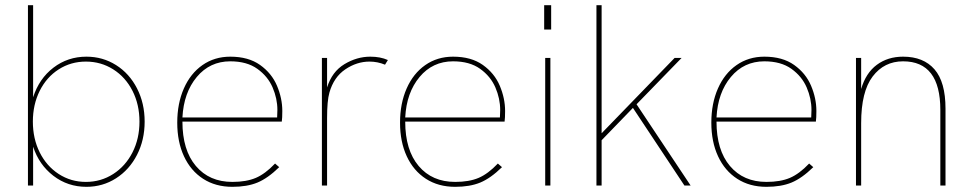

<svg xmlns="http://www.w3.org/2000/svg" viewBox="-20 -717 3757 742"><path d="M108 -150V0H88V-697H108V-341Q131 -413 186.5 -455.5Q242 -498 314 -498Q377 -498 428.5 -465.5Q480 -433 509.5 -375.5Q539 -318 539 -247Q539 -176 509.5 -118.5Q480 -61 428.5 -28Q377 5 314 5Q242 5 186.5 -37.5Q131 -80 108 -150ZM519 -247Q519 -313 492 -366Q465 -419 417.5 -449Q370 -479 312 -479Q254 -479 207 -449Q160 -419 133.5 -366Q107 -313 107 -247Q107 -181 133.5 -128Q160 -75 207 -44.5Q254 -14 312 -14Q370 -14 417.5 -44.5Q465 -75 492 -128Q519 -181 519 -247Z M665 -243Q665 -317 690.5 -375Q716 -433 762.5 -465.5Q809 -498 870 -498Q940 -498 985 -466Q1030 -434 1050.5 -385.5Q1071 -337 1071 -288Q1071 -261 1069 -247H685Q685 -137 737 -75.5Q789 -14 878 -14Q932 -14 968.5 -29.5Q1005 -45 1043 -85L1059 -71Q1015 -28 975 -11.5Q935 5 878 5Q813 5 765 -26Q717 -57 691 -113Q665 -169 665 -243ZM1051 -263 1052 -292Q1052 -336 1033.5 -379Q1015 -422 974.5 -451Q934 -480 870 -480Q791 -480 740.5 -419.5Q690 -359 685 -263Z M1224 -493H1244V-379Q1263 -440 1311 -469Q1359 -498 1411 -498Q1450 -498 1479 -485L1468 -467Q1439 -479 1408 -479Q1359 -479 1314.5 -449Q1270 -419 1253 -359Q1244 -328 1244 -260V0H1224Z M1526 -243Q1526 -317 1551.5 -375Q1577 -433 1623.5 -465.5Q1670 -498 1731 -498Q1801 -498 1846 -466Q1891 -434 1911.5 -385.5Q1932 -337 1932 -288Q1932 -261 1930 -247H1546Q1546 -137 1598 -75.5Q1650 -14 1739 -14Q1793 -14 1829.5 -29.5Q1866 -45 1904 -85L1920 -71Q1876 -28 1836 -11.5Q1796 5 1739 5Q1674 5 1626 -26Q1578 -57 1552 -113Q1526 -169 1526 -243ZM1912 -263 1913 -292Q1913 -336 1894.5 -379Q1876 -422 1835.5 -451Q1795 -480 1731 -480Q1652 -480 1601.5 -419.5Q1551 -359 1546 -263Z M2087 -493H2107V0H2087ZM2083 -697H2110V-603H2083Z M2426 -300 2305 -175V0H2285V-697H2305V-202L2587 -493H2614L2440 -314L2649 0H2625Z M2729 -243Q2729 -317 2754.5 -375Q2780 -433 2826.5 -465.5Q2873 -498 2934 -498Q3004 -498 3049 -466Q3094 -434 3114.5 -385.5Q3135 -337 3135 -288Q3135 -261 3133 -247H2749Q2749 -137 2801 -75.5Q2853 -14 2942 -14Q2996 -14 3032.5 -29.5Q3069 -45 3107 -85L3123 -71Q3079 -28 3039 -11.5Q2999 5 2942 5Q2877 5 2829 -26Q2781 -57 2755 -113Q2729 -169 2729 -243ZM3115 -263 3116 -292Q3116 -336 3097.5 -379Q3079 -422 3038.5 -451Q2998 -480 2934 -480Q2855 -480 2804.5 -419.5Q2754 -359 2749 -263Z M3288 -493H3308V-373Q3326 -435 3368.5 -466.5Q3411 -498 3470 -498Q3549 -498 3591.5 -449Q3634 -400 3634 -297V0H3614V-292Q3614 -480 3470 -480Q3397 -480 3352.5 -421.5Q3308 -363 3308 -241V0H3288Z"/></svg>

Font: Hanken Grotesk Thin
Style: Regular
Weight: 100
Designer: Alfredo Marco Pradil
Foundry: Hanken Design Co.
Version: Version 3.014